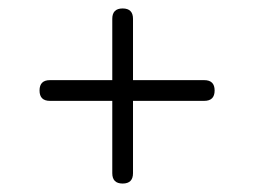

<svg xmlns="http://www.w3.org/2000/svg" viewBox="-20 -541 601 454"><path d="M245.5 -496.5Q245.5 -521 270 -521Q294.5 -521 294.5 -496.5V-131.5Q294.5 -107 270 -107Q245.5 -107 245.5 -131.5ZM98 -302.5Q73.5 -302.5 73.5 -327Q73.5 -351.5 98 -351.5H463Q487.5 -351.5 487.5 -327Q487.5 -302.5 463 -302.5ZM98 -302.5Q73.5 -302.5 73.5 -327Q73.5 -351.5 98 -351.5H463Q487.5 -351.5 487.5 -327Q487.5 -302.5 463 -302.5Z"/></svg>

Font: Jura Light
Style: Regular
Weight: 400
Version: Version 5.106